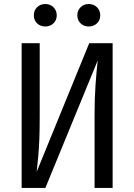

<svg xmlns="http://www.w3.org/2000/svg" viewBox="-20 -917 655 937"><path d="M85.6 0V-706.2H173.8V-349.2Q173.8 -286.7 172.1 -240.5Q170.3 -194.4 166.9 -156.2Q163.6 -117.9 159 -78.5L415.4 -706.2H529.7V0H441.5V-357.4Q441.5 -438.5 446.4 -505.9Q451.3 -573.3 456.9 -622.1L201.5 0ZM201.5 -787.7Q176.9 -787.7 161 -803.1Q145.1 -818.5 145.1 -842.1Q145.1 -866.2 161 -881.8Q176.9 -897.4 201.5 -897.4Q224.6 -897.4 240.8 -881.8Q256.9 -866.2 256.9 -842.1Q256.9 -818.5 240.8 -803.1Q224.6 -787.7 201.5 -787.7ZM412.8 -787.7Q389.2 -787.7 373.3 -803.1Q357.4 -818.5 357.4 -842.1Q357.4 -866.2 373.3 -881.8Q389.2 -897.4 412.8 -897.4Q436.9 -897.4 453.1 -881.8Q469.2 -866.2 469.2 -842.1Q469.2 -818.5 453.1 -803.1Q436.9 -787.7 412.8 -787.7Z"/></svg>

Font: FiraCode Nerd Font
Style: Regular
Weight: 400
Designer: Carrois Corporate, Edenspiekermann AG, Nikita Prokopov
Foundry: Carrois Corporate, Edenspiekermann AG, Nikita Prokopov
Version: Version 6.002;Nerd Fonts 2.1.0